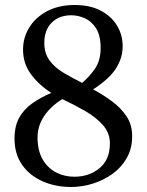

<svg xmlns="http://www.w3.org/2000/svg" viewBox="-20 -732 587 767"><path d="M508 -188Q508 -139 486.5 -101Q465 -63 429.5 -37.5Q394 -12 351 1.5Q308 15 264 15Q201 15 149.5 -8Q98 -31 68 -74Q38 -117 38 -178Q38 -228 56.5 -261.5Q75 -295 108 -318.5Q141 -342 185 -361Q136 -392 104 -435Q72 -478 72 -534Q72 -581 96.5 -621.5Q121 -662 167.5 -687Q214 -712 278 -712Q339 -712 381.5 -690Q424 -668 447 -630.5Q470 -593 470 -547Q470 -501 443.5 -459Q417 -417 352 -375Q391 -354 426.5 -328Q462 -302 485 -268Q508 -234 508 -188ZM382 -540Q382 -590 364 -618.5Q346 -647 319 -659Q292 -671 265 -671Q216 -671 186.5 -641.5Q157 -612 157 -560Q157 -519 178 -490.5Q199 -462 233.5 -441.5Q268 -421 308 -401Q336 -424 359 -457Q382 -490 382 -540ZM130 -183Q130 -131 150 -96Q170 -61 203.5 -43.5Q237 -26 277 -26Q336 -26 377.5 -60Q419 -94 419 -159Q419 -201 391 -232.5Q363 -264 319.5 -289Q276 -314 229 -336Q183 -308 156.5 -268.5Q130 -229 130 -183Z"/></svg>

Font: Alike
Style: Regular
Weight: 400
Designer: Sveta Sebyakina
Foundry: Cyreal (www.cyreal.org)
Version: Version 1.301; ttfautohint (v1.8.4.7-5d5b)